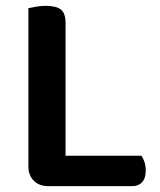

<svg xmlns="http://www.w3.org/2000/svg" viewBox="-20 -635 547 656"><path d="M145 1Q114 1 95.5 -17.5Q77 -36 77 -66V-607Q86 -609 102.5 -612Q119 -615 136 -615Q172 -615 188 -602.5Q204 -590 204 -556V-103H463Q469 -95 473.5 -82Q478 -69 478 -53Q478 -26 465.5 -12.5Q453 1 432 1Z"/></svg>

Font: Baloo Bhaijaan 2 SemiBold
Style: Regular
Weight: 600
Designer: Sanskriti Dholi, Noopur Datye and Ek Type
Foundry: Ek Type
Version: Version 1.700